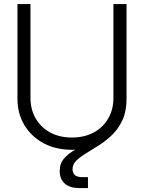

<svg xmlns="http://www.w3.org/2000/svg" viewBox="-20 -748 729 972"><path d="M344.2 10.3Q262.2 10.3 200.2 -23.2Q138.2 -56.6 103.3 -115Q68.4 -173.3 68.4 -247.6V-727.5H134.3V-252.4Q134.3 -194.3 160.4 -148.9Q186.5 -103.5 233.6 -77.6Q280.8 -51.8 344.2 -51.8Q407.7 -51.8 455.1 -77.6Q502.4 -103.5 528.3 -148.9Q554.2 -194.3 554.2 -252.4V-727.5H620.6V-247.6Q620.6 -173.3 585.7 -115Q550.8 -56.6 488.5 -23.2Q426.3 10.3 344.2 10.3ZM380.9 204.1Q334 204.1 308.1 181.4Q282.2 158.7 282.2 117.7Q282.2 79.6 304.4 54.2Q326.7 28.8 361.8 9.3Q397 -10.3 436.5 -30.3Q476.1 -50.3 511.2 -77.4Q546.4 -104.5 568.6 -145.3Q590.8 -186 590.8 -247.6H620.6Q620.6 -186 600.8 -142.1Q581.1 -98.1 549.8 -67.4Q518.6 -36.6 483.6 -14.2Q448.7 8.3 417.7 26.9Q386.7 45.4 366.9 64.7Q347.2 84 347.2 108.9Q347.2 126.5 358.4 137.7Q369.6 148.9 399.4 148.9H425.3V204.1Z"/></svg>

Font: Inter Display Light
Style: Regular
Weight: 300
Designer: Rasmus Andersson
Foundry: rsms
Version: Version 4.000;git-a52131595